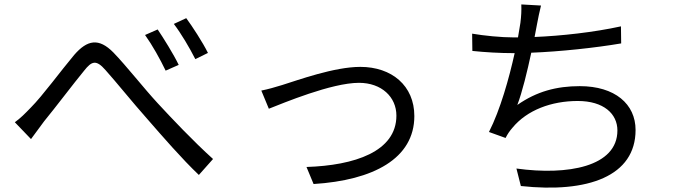

<svg xmlns="http://www.w3.org/2000/svg" viewBox="-20 -808 3040 867"><path d="M47 -256 120 -180C136 -201 159 -233 179 -260C230 -322 313 -432 360 -489C394 -532 414 -540 456 -492C502 -441 579 -345 644 -272C712 -194 802 -90 878 -18L942 -90C852 -171 753 -276 692 -342C629 -410 552 -509 492 -571C426 -638 374 -628 315 -560C256 -490 172 -375 119 -322C92 -294 72 -274 47 -256ZM692 -675 635 -650C668 -604 703 -541 728 -489L787 -515C764 -563 717 -638 692 -675ZM821 -726 765 -700C799 -655 835 -594 862 -541L919 -569C896 -616 847 -691 821 -726Z M1160 -399 1194 -317C1258 -342 1477 -434 1601 -434C1703 -434 1770 -370 1770 -286C1770 -123 1580 -61 1364 -54L1396 23C1666 6 1851 -92 1851 -284C1851 -421 1749 -506 1607 -506C1489 -506 1325 -446 1254 -424C1222 -414 1190 -405 1160 -399Z M2112 -656 2113 -578C2171 -572 2235 -568 2303 -568H2304C2279 -455 2239 -312 2188 -212L2263 -185C2272 -203 2281 -216 2294 -231C2360 -311 2470 -352 2589 -352C2706 -352 2768 -294 2768 -219C2768 -55 2543 -15 2312 -47L2332 32C2636 65 2850 -13 2850 -221C2850 -338 2757 -419 2598 -419C2493 -419 2403 -395 2316 -334C2338 -391 2361 -486 2379 -570C2509 -575 2668 -592 2785 -612L2784 -689C2661 -662 2514 -646 2394 -641L2405 -699C2410 -725 2416 -756 2423 -783L2334 -788C2335 -760 2334 -737 2330 -705L2319 -639H2302C2242 -639 2165 -647 2112 -656Z"/></svg>

Font: ChiuKong Gothic CL
Style: Regular
Weight: 400
Designer: Ryoko NISHIZUKA 西塚涼子 (kana, bopomofo & ideographs); Paul D. Hunt (Latin, Greek & Cyrillic); Sandoll Communications 산돌커뮤니
Foundry: Adobe
Version: Version 1.300